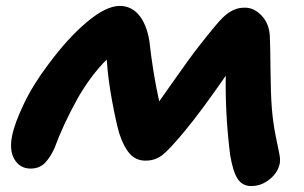

<svg xmlns="http://www.w3.org/2000/svg" viewBox="-20 -626 1029 649"><path d="M829.1 2.9Q799.3 2.9 783.2 -21.7Q767.1 -46.4 757.8 -103Q740.7 -242.2 743.2 -370.1Q656.7 -245.1 603 -181.2Q555.7 -124 530.8 -103.5Q505.9 -83 472.2 -83Q439.5 -83 418.9 -106Q398.4 -128.9 383.8 -172.9Q372.6 -210.9 358.9 -284.7Q345.2 -358.4 340.8 -424.8Q287.1 -371.1 243.2 -294.9Q193.4 -205.1 164.1 -125Q149.4 -92.8 131.1 -74.5Q112.8 -56.2 83 -56.2Q47.9 -56.2 29.3 -86.7Q10.7 -117.2 21 -167Q29.3 -209.5 61 -275.6Q92.8 -341.8 144 -409.2Q209 -497.1 273.7 -551.5Q338.4 -606 384.8 -606Q423.3 -606 449.2 -575.7Q475.1 -545.4 484.9 -487.8Q496.1 -383.8 518.1 -283.2Q531.2 -301.8 564.2 -348.6Q597.2 -395.5 617.2 -423.1Q637.2 -450.7 651.9 -469.2Q711.9 -545.9 731.9 -565.4Q763.7 -596.7 796.9 -599.6Q802.2 -600.1 808.1 -600.1Q839.4 -600.1 865 -572.5Q890.6 -544.9 892.1 -502Q893.6 -476.6 894.3 -392.6Q895 -308.6 898.9 -259.8Q902.8 -212.4 910.9 -171.4Q918.9 -130.4 923.6 -108.9Q928.2 -87.4 925.8 -74.2Q919.9 -43 891.6 -20Q863.3 2.9 829.1 2.9Z"/></svg>

Font: Shantell Sans Irregular
Style: Bold Italic
Weight: 700
Italic angle: -11.31°
Designer: Stephen Nixon, Anya Danilova, Shantell Martin
Foundry: Arrow Type
Version: Version 1.006;[9816181b4]